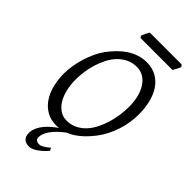

<svg xmlns="http://www.w3.org/2000/svg" viewBox="-296 -844 1138 1138"><g transform="rotate(45 272.5 -275.0)"><path d="M310.1 147Q298.8 160.2 285.4 172.9Q272 185.5 258.1 195.6Q244.1 205.6 230.2 211.7Q216.3 217.8 204.1 217.8Q192.9 217.8 182.4 215.1Q171.9 212.4 163.8 206.1Q155.8 199.7 150.9 189Q146 178.2 146 162.1Q146 133.8 159.7 108.4Q173.3 83 194.8 60.8Q216.3 38.6 242.7 20L251.5 14.2Q241.2 15.1 230 15.1Q183.1 15.1 148.2 -4.9Q113.3 -24.9 90.1 -59.3Q66.9 -93.8 55.4 -139.6Q43.9 -185.5 43.9 -236.8Q43.9 -267.6 49.6 -302Q55.2 -336.4 65.7 -370.8Q76.2 -405.3 91.3 -437.7Q106.4 -470.2 126 -497.1Q146.5 -524.4 170.2 -548.6Q193.8 -572.8 220.9 -590.8Q248 -608.9 278.8 -619.4Q309.6 -629.9 344.2 -629.9Q392.1 -629.9 427.2 -609.9Q462.4 -589.8 485.1 -555.4Q507.8 -521 518.8 -475.1Q529.8 -429.2 529.8 -377.9Q529.8 -343.3 524.2 -307.6Q518.6 -272 507.1 -237.3Q495.6 -202.6 478.8 -170.2Q461.9 -137.7 439.9 -109.9Q419.4 -83.5 396.2 -60.8Q373 -38.1 346.7 -21Q326.2 -7.8 303.7 1Q291 10.3 278.3 21Q257.8 38.6 241.2 57.9Q224.6 77.1 214.4 98.1Q204.1 119.1 204.1 140.1Q204.1 152.8 213.4 159.4Q222.7 166 236.8 166Q247.6 166 263.9 157.2Q280.3 148.4 300.8 129.9ZM457 -369.1Q457 -410.2 448.2 -446.5Q439.5 -482.9 422.4 -510Q405.3 -537.1 380.4 -553Q355.5 -568.8 323.2 -568.8Q286.1 -568.8 256.6 -554.4Q227.1 -540 204.1 -516.1Q181.2 -492.2 165 -460.4Q148.9 -428.7 138.4 -394.5Q127.9 -360.4 123 -325.4Q118.2 -290.5 118.2 -259.8Q118.2 -214.4 127.7 -175.5Q137.2 -136.7 154.8 -108.6Q172.4 -80.6 197 -64.7Q221.7 -48.8 252 -48.8Q289.6 -48.8 319.6 -64Q349.6 -79.1 372.3 -104.2Q395 -129.4 411.1 -162.4Q427.2 -195.3 437.5 -231Q447.8 -266.6 452.4 -302.5Q457 -338.4 457 -369.1ZM508.8 -754.4Q507.3 -749 504.2 -742.2Q501 -735.4 497.3 -728.5Q493.7 -721.7 490.2 -715.3Q486.8 -709 484.4 -705.1H216.3L208.5 -716.8Q210.4 -721.7 213.4 -728.3Q216.3 -734.9 219.5 -741.7Q222.7 -748.5 226.1 -755.1Q229.5 -761.7 232.4 -766.6H499.5Z"/></g></svg>

Font: Gentium Plus Am
Style: Italic
Weight: 400
Italic angle: -8°
Designer: J. Victor Gaultney, Annie Olsen, Iska Routamaa, Becca Hirsbrunner
Foundry: SIL International
Version: Version 5.000